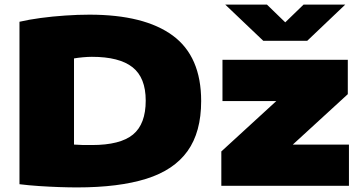

<svg xmlns="http://www.w3.org/2000/svg" viewBox="-20 -811 1577 838"><path d="M316 7Q281.5 7 238.2 5.5Q195 4 150 1Q105 -2 65 -7V-716Q105.5 -725.5 157.5 -732.5Q209.5 -739.5 264.8 -743.2Q320 -747 370 -747Q610 -747 734 -655.8Q858 -564.5 858 -370Q858 -234.5 798.5 -151.5Q739 -68.5 618.8 -30.8Q498.5 7 316 7ZM381 -178Q505 -178 560.5 -223.8Q616 -269.5 616 -372Q616 -472 558.5 -517.5Q501 -563 381 -563Q364 -563 341.8 -561Q319.5 -559 303 -556V-180Q321 -178.5 340.2 -178.2Q359.5 -178 381 -178ZM946 0V-150L1186 -370H951V-550H1498V-400L1258 -180H1503V0ZM1129 -633 963 -791H1145L1225 -713.5L1305 -791H1487L1321 -633Z"/></svg>

Font: Encode Sans Exp Black
Style: Regular
Weight: 900
Width: 7
Designer: Multiple Designers
Foundry: Impallari Type
Version: Version 3.002; ttfautohint (v1.8.3) -l 8 -r 50 -G 200 -x 14 